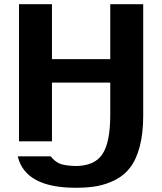

<svg xmlns="http://www.w3.org/2000/svg" viewBox="-20 -669 768 909"><path d="M658 -120Q658 -39 642 23Q626 85 597 123Q571 159 527 182Q486 203 442.5 211.5Q399 220 339 220Q99 220 64 71H220Q238 94 260 104.5Q282 115 336 117Q427 117 464 62Q502 7 502 -126V-278H226V0H70V-649H226V-389H502V-649H658Z"/></svg>

Font: Play
Style: Bold
Weight: 700
Designer: Jonas Hecksher (Cyrillic expansion: Cyreal)
Foundry: Jonas Hecksher, Playtype, e-types AS
Version: Version 2.101; ttfautohint (v1.5.65-e2d9)